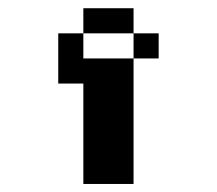

<svg xmlns="http://www.w3.org/2000/svg" viewBox="-20 -458 540 478"><path d="M187.5 -437.5H312.5V-375H187.5ZM312.5 -375H375V-312.5H312.5ZM125 -375H187.5V-312.5H312.5V0H187.5V-250H125Z"/></svg>

Font: Half Eighties
Style: Regular
Weight: 400
Monospace: yes
Designer: Jayvee Enaguas (HarvettFox96)
Version: 20191127.01dev02